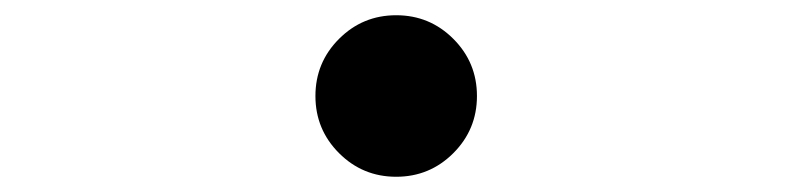

<svg xmlns="http://www.w3.org/2000/svg" viewBox="-20 -506 1040 252"><path d="M500 -274Q456 -274 425 -305Q394 -336 394 -380Q394 -424 425 -455Q456 -486 500 -486Q544 -486 575 -455Q606 -424 606 -380Q606 -336 575 -305Q544 -274 500 -274Z"/></svg>

Font: Zen Antique Soft
Style: Regular
Weight: 400
Designer: Yoshimichi Ohira
Foundry: Positype
Version: Version 1.001